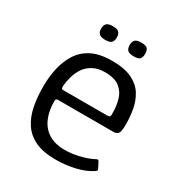

<svg xmlns="http://www.w3.org/2000/svg" viewBox="-150 -708 760 816"><g transform="rotate(30 230.0 -300.5)"><path d="M40 -237Q40 -284 49.5 -327Q59 -370 81 -404.5Q103 -439 141.5 -458.5Q180 -478 240 -478Q301 -478 338 -460Q375 -442 393.5 -412Q412 -382 418.5 -346Q425 -310 425 -274Q425 -237 417.5 -228Q410 -219 395 -219H122Q119 -219 115.5 -217Q112 -215 112 -206Q112 -160 127 -124.5Q142 -89 173.5 -69Q205 -49 253 -49Q286 -49 322 -57.5Q358 -66 382 -78Q390 -83 395 -84Q400 -85 404 -76L417 -51Q420 -45 418.5 -42.5Q417 -40 411 -36Q379 -15 333.5 -4.5Q288 6 241 6Q179 6 140 -12.5Q101 -31 79 -64.5Q57 -98 48.5 -142Q40 -186 40 -237ZM352 -286Q352 -322 343 -352.5Q334 -383 309.5 -402Q285 -421 238 -421Q204 -421 180 -408Q156 -395 142 -374.5Q128 -354 121 -329.5Q114 -305 112 -283Q112 -273 113.5 -269.5Q115 -266 123 -266H335Q345 -266 349 -269Q353 -272 352 -286ZM207 -573Q207 -557 199 -548.5Q191 -540 168 -540Q147 -540 138.5 -548.5Q130 -557 130 -573Q130 -590 138.5 -598.5Q147 -607 168 -607Q191 -607 199 -598.5Q207 -590 207 -573ZM346 -573Q346 -557 339 -548.5Q332 -540 308 -540Q286 -540 278 -548.5Q270 -557 270 -573Q270 -590 278 -598.5Q286 -607 308 -607Q332 -607 339 -598.5Q346 -590 346 -573Z"/></g></svg>

Font: Glory
Style: Regular
Weight: 400
Designer: Robert Leuschke
Foundry: Robert Leuschke
Version: Version 1.011